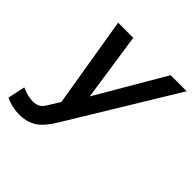

<svg xmlns="http://www.w3.org/2000/svg" viewBox="-229 -653 1024 1024"><g transform="rotate(45 283.0 -141.0)"><path d="M60 219Q38 219 10.5 213Q-17 207 -41 195L-20 97Q27 118 63 118Q92 118 108 107.5Q124 97 141 67L175 12L90 -501H204L261 -116L486 -501H607L242 99Q202 166 161.5 192.5Q121 219 60 219Z"/></g></svg>

Font: Red Hat Mono Medium
Style: Italic
Weight: 500
Italic angle: -12°
Monospace: yes
Designer: Pentagram, MCKL
Foundry: Pentagram, MCKL
Version: Version 1.023; ttfautohint (v1.8.3)